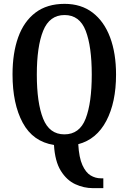

<svg xmlns="http://www.w3.org/2000/svg" viewBox="-20 -745 667 996"><path d="M462 231Q415 231 370.5 210.5Q326 190 295.5 141Q265 92 260 7Q151 -10 98 -108Q45 -206 45 -359Q45 -470 74.5 -552Q104 -634 164 -679.5Q224 -725 315 -725Q401 -725 460.5 -679.5Q520 -634 551 -551.5Q582 -469 582 -358Q582 -214 531.5 -118Q481 -22 386 3Q390 73 407.5 111.5Q425 150 450 165Q475 180 503 180H516V231ZM314 -48Q393 -48 424.5 -130Q456 -212 456 -358Q456 -504 424.5 -585.5Q393 -667 315 -667Q237 -667 204 -585.5Q171 -504 171 -358Q171 -212 203.5 -130Q236 -48 314 -48Z"/></svg>

Font: Noto Serif Tamil ExtraCondensed SemiBold
Style: Regular
Weight: 600
Width: 2
Designer: Indian Type Foundry, Tom Grace, and the Monotype Design Team
Foundry: Monotype Imaging Inc.
Version: Version 2.004; ttfautohint (v1.8.4.7-5d5b)